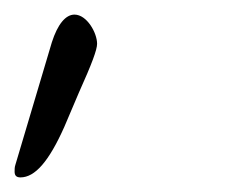

<svg xmlns="http://www.w3.org/2000/svg" viewBox="-296 -745 316 263"><path d="M-268 -502C-248 -502 -229 -524 -208 -571L-188 -618C-170 -658 -163 -677 -163 -685C-163 -700 -177 -725 -194 -725C-206 -725 -217 -712 -225 -687L-275 -519C-276 -516 -276 -513 -276 -510C-276 -505 -274 -502 -268 -502Z"/></svg>

Font: Junicode Two Beta SemiCondensed Medium
Style: Italic
Weight: 500
Width: 4
Italic angle: -10°
Version: Version 1.063